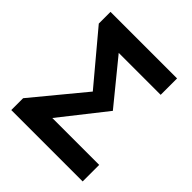

<svg xmlns="http://www.w3.org/2000/svg" viewBox="-199 -879 1018 1018"><g transform="rotate(45 309.5 -370.0)"><path d="M44.9 0V-88.9L281.2 -375L48.8 -652.3V-740.2H547.9V-617.2H233.4L428.7 -377.9L228.5 -124H580.1V0Z"/></g></svg>

Font: Gen Shin Gothic Bold
Style: Bold
Weight: 700
Designer: [Source Han Sans]
Ryoko NISHIZUKA  (kana & ideographs); Paul D. Hunt (Latin, Greek & Cyrillic); Wenlong ZHANG  (bopomofo
Version: Version 1.002.20150607